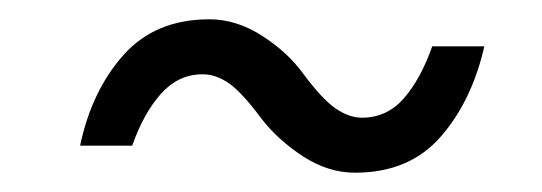

<svg xmlns="http://www.w3.org/2000/svg" viewBox="-20 -416 562 199"><path d="M348 -237Q320 -237 294 -254Q268 -271 251 -293Q231 -320 217.5 -329.5Q204 -339 190 -339Q165 -339 147 -319Q129 -299 117 -265H63Q75 -322 108 -359Q141 -396 197 -396Q225 -396 251.5 -379Q278 -362 294 -340Q314 -313 328 -303.5Q342 -294 355 -294Q381 -294 398.5 -314Q416 -334 428 -368H482Q469 -311 436.5 -274Q404 -237 348 -237Z"/></svg>

Font: Figtree Light
Style: Italic
Weight: 300
Italic angle: -9.5°
Foundry: Erik Kennedy
Version: Version 2.001; ttfautohint (v1.8.4.7-5d5b);gftools[0.9.27]